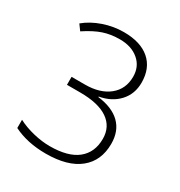

<svg xmlns="http://www.w3.org/2000/svg" viewBox="-173 -845 916 976"><g transform="rotate(30 285.5 -357.0)"><path d="M45.9 -30.8V-79.1Q86.9 -57.6 137.9 -45.4Q189 -33.2 233.9 -33.2Q341.8 -33.2 396 -76.9Q450.2 -120.6 450.2 -200.2Q450.2 -271 394.8 -309.1Q339.4 -347.2 231.9 -347.2H154.8V-394H232.9Q321.8 -394 373.8 -436.3Q425.8 -478.5 425.8 -550.8Q425.8 -610.4 383.5 -646.2Q341.3 -682.1 272.9 -682.1Q219.7 -682.1 175.8 -667.2Q131.8 -652.3 77.1 -616.2L53.2 -648.9Q94.7 -683.6 153.3 -703.9Q211.9 -724.1 272 -724.1Q370.6 -724.1 424.3 -677.5Q478 -630.9 478 -545.9Q478 -479.5 436.3 -434.1Q394.5 -388.7 324.2 -376V-373Q410.2 -362.3 455.1 -318.4Q500 -274.4 500 -200.2Q500 -100.1 431.9 -45.2Q363.8 9.8 235.8 9.8Q127 9.8 45.9 -30.8Z"/></g></svg>

Font: Open Sans Light
Style: Regular
Weight: 300
Foundry: Ascender Corporation
Version: Version 1.10